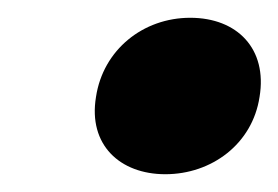

<svg xmlns="http://www.w3.org/2000/svg" viewBox="-20 -461 313 216"><path d="M88 -352C79 -298 115 -265 166 -265C218 -265 264 -299 272 -352C281 -406 247 -441 194 -441C141 -441 96 -405 88 -352Z"/></svg>

Font: Asimov Pro
Style: UltObl
Weight: 900
Designer: Google
Version: Version 2.000980; 2014